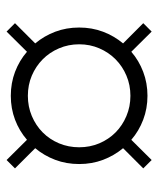

<svg xmlns="http://www.w3.org/2000/svg" viewBox="31 -586 480 583"><g transform="rotate(90 271.5 -295.0)"><path d="M137.7 -136.4Q164.5 -113.2 198.6 -100.2Q232.7 -87.3 271.4 -87.3Q310 -87.3 344.1 -100.2Q378.2 -113.2 405 -136.4L466.4 -74.5L491.8 -100L430.5 -161.4Q453.2 -188.6 465.9 -222.3Q478.6 -255.9 478.6 -295Q478.6 -333.6 465.9 -367.3Q453.2 -400.9 430.5 -428.2L491.8 -489.5L466.4 -515L405 -453.2Q378.2 -476.4 344.1 -489.3Q310 -502.3 271.4 -502.3Q232.7 -502.3 198.6 -489.3Q164.5 -476.4 137.7 -453.2L76.4 -515L50.9 -489.5L112.3 -428.2Q89.5 -400.9 76.8 -367.3Q64.1 -333.6 64.1 -295Q64.1 -255.9 76.8 -222.3Q89.5 -188.6 112.3 -161.4L50.9 -100L76.4 -74.5ZM271.4 -139.1Q238.6 -139.1 210.2 -151.1Q181.8 -163.2 160.7 -184.1Q139.5 -205 127.3 -233.6Q115 -262.3 115 -295Q115 -327.7 127.3 -356.1Q139.5 -384.5 160.7 -405.5Q181.8 -426.4 210.2 -438.4Q238.6 -450.5 271.4 -450.5Q304.1 -450.5 332.7 -438.4Q361.4 -426.4 382.5 -405.5Q403.6 -384.5 415.7 -356.1Q427.7 -327.7 427.7 -295Q427.7 -262.3 415.7 -233.6Q403.6 -205 382.5 -184.1Q361.4 -163.2 332.7 -151.1Q304.1 -139.1 271.4 -139.1Z"/></g></svg>

Font: Spartan MB
Style: Regular
Weight: 212
Designer: Matt Bailey, Mirko Velimirovic
Foundry: Matt Bailey
Version: Version 1.005